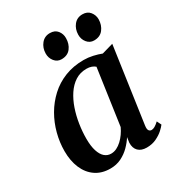

<svg xmlns="http://www.w3.org/2000/svg" viewBox="-182 -875 924 1001"><g transform="rotate(-30 279.5 -375.0)"><path d="M457.5 -94Q454.5 -73 460.2 -64.8Q466 -56.5 476 -56.5Q485 -56.5 495.8 -62.5Q506.5 -68.5 521 -82L534 -55.5Q527 -45.5 509.8 -29.8Q492.5 -14 466.8 -1.8Q441 10.5 408.5 10.5Q376 10.5 358.2 -7.2Q340.5 -25 341.5 -57L346 -88.5Q331 -64.5 308.5 -41.8Q286 -19 256.2 -4.2Q226.5 10.5 190 10.5Q138 10.5 101.5 -14.8Q65 -40 46 -84.8Q27 -129.5 27 -187.5Q27 -240.5 40.8 -292.8Q54.5 -345 81.2 -391.2Q108 -437.5 147 -473.5Q186 -509.5 237.2 -529.8Q288.5 -550 350.5 -550Q377.5 -550 405.2 -543.8Q433 -537.5 454.5 -529L522.5 -548.5ZM391.5 -486Q382.5 -494 369.8 -498.5Q357 -503 340.5 -503Q302 -503 272.5 -484Q243 -465 221.2 -432.2Q199.5 -399.5 185.5 -358.5Q171.5 -317.5 164.8 -273.2Q158 -229 158 -187Q158 -142.5 167.5 -113Q177 -83.5 193.5 -69.2Q210 -55 231.5 -55Q249.5 -55 265.8 -63Q282 -71 296.5 -84.5Q311 -98 323 -115Q335 -132 343.5 -150.5ZM254 -610.5Q228.5 -610.5 212.2 -630.8Q196 -651 196.5 -678Q197 -711.5 216.5 -735.5Q236 -759.5 268 -759.5Q298 -759.5 313.5 -739.8Q329 -720 328.5 -695Q328.5 -660 309.5 -635.2Q290.5 -610.5 254 -610.5ZM450 -610.5Q424.5 -610.5 408.2 -630.8Q392 -651 392.5 -678Q393 -711.5 412.2 -735.5Q431.5 -759.5 464 -759.5Q493.5 -759.5 509.2 -739.8Q525 -720 525 -695Q524.5 -660 505.2 -635.2Q486 -610.5 450 -610.5Z"/></g></svg>

Font: Merriweather 60pt SemiBold
Style: Italic
Weight: 600
Italic angle: -7.8°
Version: Version 2.101